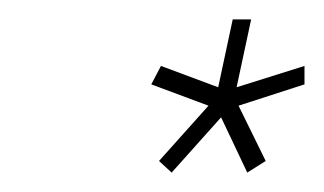

<svg xmlns="http://www.w3.org/2000/svg" viewBox="-20 -730 334 198"><path d="M144 -564 195 -621 136 -643 146 -662 205 -640 220 -710H239L224 -640L294 -662V-643L226 -621L254 -564L235 -552L208 -609L157 -552Z"/></svg>

Font: Raleway Thin
Style: Italic
Weight: 100
Italic angle: -12°
Designer: Matt McInerney, Pablo Impallari, Rodrigo Fuenzalida
Foundry: Matt McInerney, Pablo Impallari, Rodrigo Fuenzalida
Version: Version 4.026